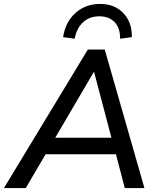

<svg xmlns="http://www.w3.org/2000/svg" viewBox="-48 -957 804 977"><path d="M-28 0 399 -705H485L687 0H587L542 -172H184L83 0ZM429 -590 233 -256H519L431 -590ZM332 -760 273 -768Q285 -846 336.5 -891.5Q388 -937 462 -937Q535 -937 579.5 -890.5Q624 -844 623 -768L563 -760Q564 -814 535.5 -844Q507 -874 457 -874Q408 -874 375 -844Q342 -814 332 -760Z"/></svg>

Font: Nunito Sans SemiBold
Style: Italic
Weight: 600
Italic angle: -9°
Designer: Vernon Adams
Foundry: Vernon Adams
Version: Version 3.006; ttfautohint (v1.8.3)